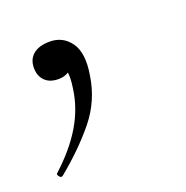

<svg xmlns="http://www.w3.org/2000/svg" viewBox="-61 -119 344 356"><g transform="rotate(-20 110.5 58.5)"><path d="M8 179Q4 182 0.5 177Q-3 172 1 170Q36 138 56 104.5Q76 71 81 34Q85 9 81 -3.5Q77 -16 69 -20L96 -27Q97 -10 87 -1Q77 8 62 8Q45 8 35.5 -1.5Q26 -11 26 -27Q26 -44 37.5 -53.5Q49 -63 70 -63Q96 -63 111 -42Q126 -21 119 21Q112 69 82 106Q52 143 8 179Z"/></g></svg>

Font: Cormorant Garamond Light
Style: Italic
Weight: 300
Italic angle: -10°
Designer: Christian Thalmann (Catharsis Fonts)
Foundry: Catharsis Fonts
Version: Version 4.001